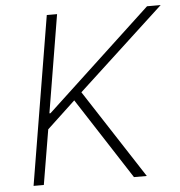

<svg xmlns="http://www.w3.org/2000/svg" viewBox="-52 -777 776 826"><g transform="rotate(-5 336.0 -363.5)"><path d="M59.7 0 180.4 -727.3H224.8L154.8 -305H159.4L613.3 -727.3H672.2L299.7 -383.2L548.7 0H493.3L266 -351.2L143.8 -236.9L104 0Z"/></g></svg>

Font: Inter P Extra Light
Style: Italic
Weight: 200
Italic angle: 9.39999°
Designer: Rasmus Andersson
Foundry: rsms
Version: Version 3.018;git-588b23468